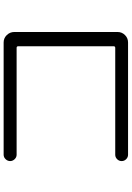

<svg xmlns="http://www.w3.org/2000/svg" viewBox="143 -880 714 1040"><g transform="rotate(-90 500.0 -360.0)"><path d="M760.7 -92.8Q769.5 -92.8 769.5 -101.6V-618.2Q769.5 -627 760.7 -627H181.6Q168 -627 157.7 -637.7Q147.5 -648.4 147.5 -662.1Q147.5 -675.8 157.7 -686.5Q168 -697.3 181.6 -697.3H790Q813.5 -697.3 830.1 -680.2Q846.7 -663.1 846.7 -639.6V-80.1Q846.7 -56.6 830.1 -40Q813.5 -23.4 790 -23.4H181.6Q168 -23.4 157.7 -33.7Q147.5 -43.9 147.5 -58.1Q147.5 -72.3 157.7 -82.5Q168 -92.8 181.6 -92.8Z"/></g></svg>

Font: Rounded Mgen+ 1mn regular
Style: Regular
Weight: 400
Designer: [Source Han Sans]
Ryoko NISHIZUKA  (kana & ideographs); Paul D. Hunt (Latin, Greek & Cyrillic); Wenlong ZHANG  (bopomofo
Version: Version 1.059.20150602